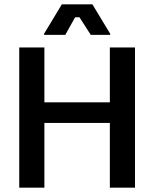

<svg xmlns="http://www.w3.org/2000/svg" viewBox="-20 -870 715 890"><path d="M69.2 0V-650H185.8V-395.8H489.2V-650H605.8V0H489.2V-300H185.8V0ZM184.2 -708.3V-713.3L266.7 -850H408.3L490.8 -713.3V-708.3H400.8L348.3 -790H328.3L282.5 -708.3Z"/></svg>

Font: Familjen Grotesk GF Medium
Style: Regular
Weight: 500
Designer: Anders Wikstroem, Jonas Baeckman, Matilda Gysing, Kristian Moeller
Foundry: Familjen STHLM AB
Version: Version 2.000; Beta; Release 4; Build 6